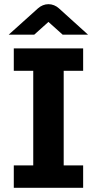

<svg xmlns="http://www.w3.org/2000/svg" viewBox="-20 -900 464 920"><path d="M46.1 0V-107.4H139.3V-560.6H46.1V-668H378.4V-560.6H285.2V-107.4H378.4V0ZM21.8 -734 162.2 -860.2Q172.4 -869.4 185.4 -874.7Q198.4 -880 212.2 -880Q226.1 -880 239.1 -874.7Q252.1 -869.4 262.1 -860.2L401.7 -734H280.1L212.1 -795L144.2 -734Z"/></svg>

Font: Atkinson Hyperlegible Next
Style: Regular
Weight: 400
Designer: Elliott Scott, Megan Eiswerth, Linus Boman, Theodore Petrosky, Letters from Sweden
Foundry: Applied Design Works, Letters from Sweden
Version: Version 2.001